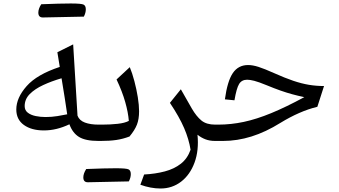

<svg xmlns="http://www.w3.org/2000/svg" viewBox="-20 -806 1937 1098"><path d="M321.8 -423.3 308.1 -507.3 398.4 -552.2 423.3 -144.5Q433.6 -117.2 465.3 -105.2Q497.1 -93.3 543 -93.3H543.5V0H543Q469.2 0 432.1 -22.7Q395 -45.4 377 -95.2Q303.2 -60.1 231 -60.1Q160.2 -60.1 116.7 -91.3Q73.2 -122.6 73.2 -179.7Q73.2 -246.6 132.3 -313.5Q191.4 -380.4 321.8 -423.3ZM332 -358.4Q274.9 -341.8 227.1 -319.6Q179.2 -297.4 150.1 -268.1Q121.1 -238.8 121.1 -199.2Q121.1 -175.3 138.9 -161.6Q156.7 -147.9 184.1 -142.3Q211.4 -136.7 240.7 -136.7Q275.4 -136.7 308.3 -142.1Q341.3 -147.5 364.3 -152.3Q357.9 -198.7 350.3 -245.4Q342.8 -292 332 -358.4ZM225.1 -706.1Q199.2 -706.1 199.2 -733.9Q199.2 -755.9 215.8 -781.7Q324.2 -786.1 385 -786.1Q445.8 -786.1 458.3 -779.5Q470.7 -772.9 470.7 -752.7Q470.7 -732.4 459.5 -710.9Q356.4 -709 225.1 -706.1Z M482.4 236.3Q456.5 236.3 456.5 208.5Q456.5 186.5 473.1 160.6Q581.5 156.2 642.3 156.2Q703.1 156.2 715.6 162.8Q728 169.4 728 189.7Q728 210 716.8 231.4Q613.8 233.4 482.4 236.3ZM543.5 0Q527.3 0 527.3 -32.7V-60.5Q527.3 -93.3 543.5 -93.3H564.9Q611.3 -93.3 652.8 -97.9Q694.3 -102.5 716.8 -114.7Q712.9 -163.6 696 -222.9Q679.2 -282.2 646.5 -351.6L722.2 -421.9Q736.3 -388.2 748.5 -342Q760.7 -295.9 768.1 -250Q775.4 -204.1 775.4 -169.9Q775.4 -125 763.2 -93.5Q751 -62 720.7 -25.4Q683.1 -11.2 645.5 -5.6Q607.9 0 556.2 0Z M1014.2 -295.4 1077.1 -185.1Q1103 -140.6 1131.8 -116.9Q1160.6 -93.3 1210.4 -93.3H1210.9V0H1210.4Q1178.7 0 1154.3 -9.5Q1129.9 -19 1109.4 -35.6Q1118.2 54.2 1092.5 123.8Q1066.9 193.4 1015.9 232.7Q964.8 272 897.9 272Q842.3 272 782.7 250.5L804.2 191.9Q868.7 188.5 922.4 174.3Q976.1 160.2 1014.2 130.4Q1052.2 100.6 1069.8 50.3Q1060.5 -9.3 1033 -73.5Q1005.4 -137.7 951.7 -217.8Z M1398.9 -434.1Q1424.8 -434.1 1458 -423.6Q1491.2 -413.1 1547.9 -387.7Q1608.9 -360.4 1656.5 -344.2Q1704.1 -328.1 1746.6 -321Q1789.1 -314 1833 -314L1794.9 -195.3Q1744.1 -183.1 1690.7 -159.7Q1637.2 -136.2 1584 -103.5Q1499.5 -50.8 1418 -25.4Q1336.4 0 1255.4 0H1210.9Q1194.8 0 1194.8 -32.7V-60.5Q1194.8 -93.3 1210.9 -93.3H1229Q1300.8 -93.3 1374 -108.9Q1447.3 -124.5 1531.5 -159.2Q1615.7 -193.8 1720.2 -250.5Q1683.1 -258.3 1650.9 -267.1Q1618.7 -275.9 1584 -288.1Q1549.3 -300.3 1504.4 -318.8Q1459 -337.4 1434.1 -343.8Q1409.2 -350.1 1393.6 -350.1Q1362.3 -350.1 1347.4 -325.7Q1332.5 -301.3 1320.8 -232.4L1266.1 -237.8Q1280.3 -342.3 1311.5 -388.2Q1342.8 -434.1 1398.9 -434.1Z"/></svg>

Font: Pinar DS4-Regular
Style: Regular
Weight: 400
Designer: Amin Abedi
Version: Version 2.000